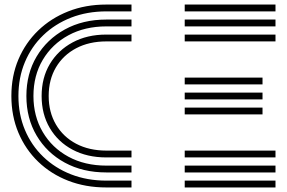

<svg xmlns="http://www.w3.org/2000/svg" viewBox="-20 -824 1261 844"><path d="M558 0V-30H448Q363 -30 292.5 -57.5Q222 -85 170 -135Q118 -185 89.5 -253Q61 -321 61 -402Q61 -483 89.5 -551Q118 -619 170 -669Q222 -719 292.5 -746.5Q363 -774 448 -774H558V-804H447Q356 -804 280 -774Q204 -744 148 -690Q92 -636 61 -563Q30 -490 30 -402Q30 -314 61 -240.5Q92 -167 148 -113Q204 -59 280 -29.5Q356 0 447 0ZM624 0V-804H594V0ZM756 0V-804H726V0ZM690 0V-804H660V0ZM558 -66V-96H448Q353 -96 281 -135Q209 -174 168 -243.5Q127 -313 127 -402Q127 -492 168 -561Q209 -630 281 -669Q353 -708 448 -708H558V-738H447Q344 -738 265 -694.5Q186 -651 141 -575.5Q96 -500 96 -402Q96 -304 141 -228Q186 -152 265 -109Q344 -66 447 -66ZM558 -132V-162H448Q372 -162 315 -192Q258 -222 226 -276.5Q194 -331 194 -402Q194 -474 226 -528Q258 -582 315 -612Q372 -642 448 -642H558V-672H447Q363 -672 299 -637.5Q235 -603 199 -542.5Q163 -482 163 -402Q163 -322 199 -261Q235 -200 299 -166Q363 -132 447 -132ZM726 0V-804H756V0ZM594 0V-804H624V0ZM660 0V-804H690V0ZM792 -774V-804H1191V-774ZM792 -708V-738H1191V-708ZM792 -642V-672H1191V-642ZM792 -453V-483H1134V-453ZM792 -387V-417H1134V-387ZM792 -321V-351H1134V-321ZM792 -132V-162H1191V-132ZM792 -66V-96H1191V-66ZM792 0V-30H1191V0Z"/></svg>

Font: Zen Tokyo Zoo
Style: Regular
Weight: 400
Designer: Yoshimichi Ohira
Foundry: A-1 Corp ZenFonts
Version: Version 1.002; ttfautohint (v1.8.3)